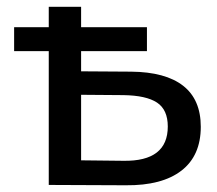

<svg xmlns="http://www.w3.org/2000/svg" viewBox="-20 -550 646 571"><path d="M22 -397.9V-469.2H125V-529.8H221.2V-469.2H417V-397.9H221.2V-337.9L370.1 -336.9Q472.2 -335.9 524.7 -294.9Q577.1 -253.9 577.1 -172.9Q577.1 -86.9 519.5 -42.5Q461.9 2 354 1L125 0V-397.9ZM221.2 -73.2 347.2 -71.8Q479 -69.8 479 -173.8Q479 -223.6 447 -244.9Q415 -266.1 347.2 -267.1L221.2 -268.1Z"/></svg>

Font: Montserrat Medium
Style: Regular
Weight: 500
Designer: Julieta Ulanovsky
Foundry: Julieta Ulanovsky
Version: Version 7.200